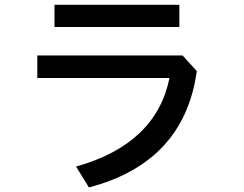

<svg xmlns="http://www.w3.org/2000/svg" viewBox="-20 -741 1040 817"><path d="M211.9 -626V-720.7H743.2V-626ZM138.7 -409.2V-504.9H756.8L817.4 -438.5Q763.7 -49.8 358.4 56.6L303.7 -32.2Q644.5 -127.9 701.2 -409.2Z"/></svg>

Font: Gothic A1 SemiBold
Style: Regular
Weight: 600
Version: Version 2.50